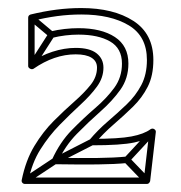

<svg xmlns="http://www.w3.org/2000/svg" viewBox="-20 -720 449 477"><path d="M296 -315 294 -331Q264 -328 221 -327.5Q178 -327 116 -328Q112 -328 117 -320.5Q122 -313 123 -317Q142 -358 171 -387.5Q200 -417 229.5 -443Q259 -469 279 -497Q299 -525 299 -562Q299 -562 299 -562Q299 -562 299 -562Q299 -606 265.5 -628Q232 -650 175 -650Q175 -650 175 -650Q175 -650 175 -650Q158 -650 140.5 -648Q123 -646 106 -642L110 -626Q126 -630 142.5 -632Q159 -634 175 -634Q175 -634 175 -634Q175 -634 175 -634Q224 -634 253.5 -617Q283 -600 283 -562Q283 -562 283 -562Q283 -562 283 -562Q283 -528 264 -502Q245 -476 216.5 -451.5Q188 -427 158.5 -397Q129 -367 109 -323Q107 -319 109.5 -315.5Q112 -312 116 -312Q178 -311 222 -311.5Q266 -312 296 -315ZM51 -560 65 -552 115 -630Q117 -632 116 -635.5Q115 -639 113 -640L63 -682L53 -670L103 -628Q105 -626 104 -633.5Q103 -641 101 -638ZM365 -387 353 -397 289 -328Q287 -326 287 -323Q287 -320 289 -317L339 -265L351 -277L301 -329Q299 -331 299 -323Q299 -315 301 -318ZM212 -360 204 -374 112 -327Q112 -327 112 -327Q112 -327 112 -327L38 -278L46 -264L120 -313Q121 -313 120 -313Q119 -313 120 -313ZM42 -263H345Q348 -263 350 -265Q352 -267 353 -270L367 -391Q368 -396 363.5 -399Q359 -402 354 -399Q338 -387 306.5 -381Q275 -375 208 -375L214 -362Q237 -389 262.5 -411Q288 -433 310.5 -455Q333 -477 347 -504.5Q361 -532 361 -571Q361 -636 311.5 -668Q262 -700 182 -700Q151 -700 120 -696Q89 -692 56 -684Q53 -683 51.5 -681Q50 -679 50 -676V-556Q50 -552 54.5 -549.5Q59 -547 63 -549Q115 -585 168 -585Q194 -585 207.5 -576.5Q221 -568 221 -552Q221 -529 205 -509Q189 -489 164.5 -467.5Q140 -446 113.5 -419.5Q87 -393 65.5 -357.5Q44 -322 34 -273Q33 -269 35.5 -266Q38 -263 42 -263ZM42 -279 50 -269Q59 -315 80.5 -349Q102 -383 128.5 -410Q155 -437 180 -460Q205 -483 221 -505Q237 -527 237 -552Q237 -574 220 -587.5Q203 -601 168 -601Q140 -601 110.5 -591.5Q81 -582 53 -563L66 -556V-676L60 -668Q92 -676 122 -680Q152 -684 182 -684Q255 -684 300 -657Q345 -630 345 -571Q345 -535 331 -508.5Q317 -482 294.5 -460.5Q272 -439 247.5 -418Q223 -397 202 -372Q198 -368 200.5 -363.5Q203 -359 208 -359Q281 -359 313.5 -366Q346 -373 364 -385L351 -393L337 -272L345 -279Z"/></svg>

Font: Tilt Prism
Style: Regular
Weight: 400
Version: Version 1.000